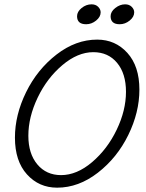

<svg xmlns="http://www.w3.org/2000/svg" viewBox="-20 -860 675 887"><path d="M378 -748Q336 -748 336 -785Q336 -806 357 -823Q378 -840 403 -840Q422 -840 433.5 -828.5Q445 -817 445 -803Q445 -782 424 -765Q403 -748 378 -748ZM533 -748Q491 -748 491 -785Q491 -806 512.5 -823Q534 -840 558 -840Q577 -840 588.5 -828.5Q600 -817 600 -803Q600 -782 579 -765Q558 -748 533 -748ZM244 7Q160 7 104.5 -54.5Q49 -116 49 -224Q49 -329 100.5 -434Q152 -539 241 -608Q330 -677 429 -677Q513 -677 568.5 -615.5Q624 -554 624 -446Q624 -341 572.5 -236Q521 -131 432 -62Q343 7 244 7ZM262 -51Q335 -51 405.5 -111Q476 -171 519 -260.5Q562 -350 562 -436Q562 -520 521 -569.5Q480 -619 411 -619Q339 -619 268 -559Q197 -499 154 -409Q111 -319 111 -233Q111 -150 152.5 -100.5Q194 -51 262 -51Z"/></svg>

Font: Comic Neue
Style: Italic
Weight: 400
Italic angle: -12°
Designer: Craig Rozynski
Foundry: Craig Rozynski
Version: Version 2.003